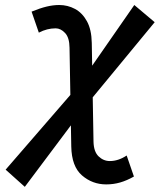

<svg xmlns="http://www.w3.org/2000/svg" viewBox="-20 -723 635 763"><path d="M78.6 19.5 2.4 -48.8 290 -380.9 513.7 -703.1 594.7 -634.8 312 -292ZM402.3 9.8Q347.2 9.8 305.9 -25.9Q264.6 -61.5 263.2 -141.1L256.3 -533.2Q255.9 -573.7 238.5 -592Q221.2 -610.4 201.2 -610.4Q167 -610.4 134.3 -593.3L105.5 -676.8Q138.7 -690.4 165 -696.8Q191.4 -703.1 215.3 -703.1Q249 -703.1 278.1 -687.5Q307.1 -671.9 325.4 -638.7Q343.8 -605.5 344.7 -552.2L351.6 -160.2Q352.5 -120.1 371.8 -101.6Q391.1 -83 416.5 -83Q450.2 -83 483.4 -105L512.2 -21.5Q483.9 -5.4 457.3 2.2Q430.7 9.8 402.3 9.8Z"/></svg>

Font: Cascadia Code PL
Style: Italic
Weight: 400
Italic angle: -10°
Monospace: yes
Designer: Aaron Bell
Foundry: Saja Typeworks
Version: Version 2404.023